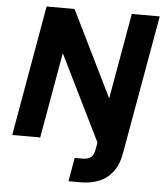

<svg xmlns="http://www.w3.org/2000/svg" viewBox="-60 -753 876 1026"><g transform="rotate(5 377.5 -240.0)"><path d="M25 0 148 -700H298L524 -240L605 -700H755L624 40Q613 106 583 145.5Q553 185 509 202.5Q465 220 410 220H346L368 93H409Q440 93 455 80.5Q470 68 475 41L482 0L256 -459L175 0Z"/></g></svg>

Font: DM Sans 12pt Black
Style: Italic
Weight: 900
Italic angle: -10°
Version: Version 4.004;gftools[0.9.30]